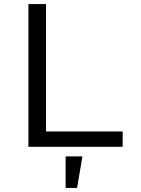

<svg xmlns="http://www.w3.org/2000/svg" viewBox="-20 -718 690 939"><path d="M119 0V-698H205V-75H580V0ZM301 201V47H383L357 201Z"/></svg>

Font: Azeret Mono Light
Style: Regular
Weight: 300
Designer: Martin Vácha
Foundry: Displaay
Version: Version 1.002